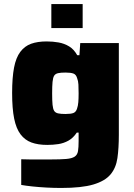

<svg xmlns="http://www.w3.org/2000/svg" viewBox="-20 -723 664 950"><path d="M283 207Q247 207 210 205Q173 203 140 199.5Q107 196 85 192V65Q107 66 131 66Q155 66 180 66Q205 66 228 66Q280 66 308 63.5Q336 61 349.5 52Q363 43 366 24.5Q369 6 369 -25V-67H360Q342 -40 318.5 -27Q295 -14 268.5 -10Q242 -6 214 -6Q168 -6 135.5 -18Q103 -30 81.5 -58.5Q60 -87 50 -136.5Q40 -186 40 -263Q40 -339 49.5 -388.5Q59 -438 80.5 -466.5Q102 -495 134 -506.5Q166 -518 211 -518Q241 -518 269.5 -513Q298 -508 322 -493.5Q346 -479 362 -450H373L377 -510H568V-56Q568 10 561 59Q554 108 526.5 140.5Q499 173 441.5 190Q384 207 283 207ZM304 -159Q331 -159 343.5 -164Q356 -169 361 -185Q366 -199 367.5 -217.5Q369 -236 369 -261Q369 -286 368 -304.5Q367 -323 362 -335Q357 -354 343.5 -359Q330 -364 304 -364Q281 -364 267.5 -361Q254 -358 248 -348.5Q242 -339 240 -318Q238 -297 238 -261Q238 -225 240 -204.5Q242 -184 248 -174.5Q254 -165 267.5 -162Q281 -159 304 -159ZM234 -584V-703H389V-584Z"/></svg>

Font: Saira SemiExpanded ExtraBold
Style: Regular
Weight: 800
Width: 6
Designer: Hector Gatti with collaboration of the Omnibus-Type team
Foundry: Omnibus-Type
Version: Version 1.101